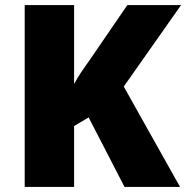

<svg xmlns="http://www.w3.org/2000/svg" viewBox="-20 -734 731 754"><path d="M687 0 466 -394 691 -714H480L330 -495C310 -467 287 -435 271 -404V-714H77V0H271V-239L328 -273L469 0Z"/></svg>

Font: Noto Sans Thai Looped Black
Style: Regular
Weight: 900
Designer: Sasikarn Vongin, Ben Mitchell
Foundry: The Fontpad Ltd
Version: Version 1.001